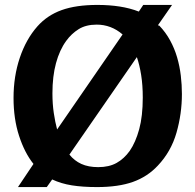

<svg xmlns="http://www.w3.org/2000/svg" viewBox="-20 -750 794 780"><path d="M719 -368Q719 -405 714.5 -443Q710 -481 699.5 -517Q689 -553 671 -586Q653 -619 627 -646Q624 -646 623 -646.5Q622 -647 622 -648L679 -730H562L544 -703Q508 -717 466 -723.5Q424 -730 376 -730Q289 -730 230.5 -709Q172 -688 132 -643Q86 -591 60.5 -515.5Q35 -440 35 -352Q35 -267 57.5 -198Q80 -129 116 -84L53 10H170L192 -21Q228 -4 272 3Q316 10 374 10Q461 10 520 -11Q579 -32 621 -77Q675 -134 697 -211Q719 -288 719 -368ZM560 -354Q560 -278 545.5 -225Q531 -172 507 -137Q484 -105 453.5 -88Q423 -71 379 -71Q339 -71 310.5 -84Q282 -97 262 -122L536 -518Q547 -486 553.5 -445Q560 -404 560 -354ZM193 -371Q193 -440 207.5 -493.5Q222 -547 249 -584Q270 -613 299.5 -631.5Q329 -650 373 -650Q402 -650 428.5 -640Q455 -630 478 -610L212 -224Q204 -254 198.5 -291Q193 -328 193 -371Z"/></svg>

Font: GradeGX
Style: Regular
Weight: 100
Width: 1
Designer: Adam Twardoch
Foundry: Adam Twardoch
Version: Version 2.002; DEVELOPMENT